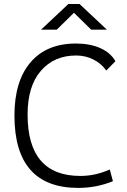

<svg xmlns="http://www.w3.org/2000/svg" viewBox="-20 -918 626 948"><path d="M366.7 9.8Q51.3 9.8 51.3 -347.7Q51.3 -517.1 130.6 -610.1Q210 -703.1 355 -703.1Q424.3 -703.1 475.3 -680.4Q526.4 -657.7 549.8 -615.7L504.9 -569.8Q479.5 -605 440.4 -624.5Q401.4 -644 356 -644Q247.1 -644 181.6 -568.1Q116.2 -492.2 116.2 -352.5Q116.2 -49.3 377 -49.3Q450.7 -49.3 522 -81.1L537.6 -23.4Q456.5 9.8 366.7 9.8ZM182.6 -771.5 317.9 -898.4H372.6L507.8 -771.5H430.2L345.2 -855L260.3 -771.5Z"/></svg>

Font: Caskaydia Cove Light
Style: Regular
Weight: 300
Monospace: yes
Designer: Aaron Bell
Foundry: Saja Typeworks
Version: Version 4.300; ttfautohint (v1.8.3)